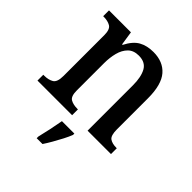

<svg xmlns="http://www.w3.org/2000/svg" viewBox="-211 -676 1027 1027"><g transform="rotate(45 302.0 -163.0)"><path d="M23 0V-44H30Q62 -44 83 -56.5Q104 -69 104 -116V-424Q104 -468 83.5 -480Q63 -492 33 -492H28V-536H194L206 -457H210Q236 -508 270.5 -527.5Q305 -547 354 -547Q427 -547 467.5 -500.5Q508 -454 508 -351V-116Q508 -69 526 -56.5Q544 -44 575 -44H579V0H402V-342Q402 -406 382 -442Q362 -478 312 -478Q273 -478 250.5 -455.5Q228 -433 218.5 -396.5Q209 -360 209 -318V-111Q209 -67 229 -55.5Q249 -44 280 -44H285V0ZM238 208Q246 176 254.5 136Q263 96 269 61H363V71Q355 92 341 119Q327 146 311.5 173Q296 200 282 221H238Z"/></g></svg>

Font: Noto Serif Sinhala SemiCondensed Medium
Style: Regular
Weight: 500
Width: 4
Designer: Jelle Bosma - Monotype Design Team
Foundry: Monotype Imaging Inc.
Version: Version 2.007; ttfautohint (v1.8.4.7-5d5b)